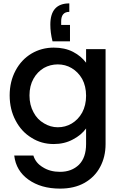

<svg xmlns="http://www.w3.org/2000/svg" viewBox="-20 -841 718 1133"><path d="M290 -597C290 -597 393 -597 393 -597C393 -597 393 -694 393 -694C393 -694 341 -694 341 -694C341 -694 341 -715 341 -715C341 -715 341 -715 341 -715C341 -752 357 -771 389 -771C389 -771 389 -821 389 -821C389 -821 389 -821 389 -821C314 -821 277 -779 277 -696C277 -696 277 -696 277 -696C277 -665 281 -632 290 -597ZM297 -560C297 -560 297 -560 297 -560C249 -560 205 -548 166 -525C126 -501 95 -468 72 -425C49 -382 37 -333 37 -278C37 -278 37 -278 37 -278C37 -223 49 -173 72 -130C95 -86 126 -52 166 -28C205 -3 249 9 297 9C297 9 297 9 297 9C339 9 377 0 410 -18C443 -35 469 -57 488 -83C488 -83 488 9 488 9C488 9 488 9 488 9C488 62 474 103 446 131C417 159 380 173 334 173C334 173 334 173 334 173C295 173 261 164 233 146C204 129 186 106 177 77C177 77 64 77 64 77C64 77 64 77 64 77C71 137 99 184 148 219C197 254 259 272 334 272C334 272 334 272 334 272C390 272 438 261 479 238C519 215 550 184 571 144C592 105 603 60 603 9C603 9 603 -551 603 -551C603 -551 488 -551 488 -551C488 -551 488 -471 488 -471C488 -471 488 -471 488 -471C469 -496 444 -518 411 -535C378 -552 340 -560 297 -560ZM488 -276C488 -276 488 -276 488 -276C488 -238 480 -205 465 -177C449 -148 428 -127 403 -112C378 -97 350 -90 321 -90C321 -90 321 -90 321 -90C292 -90 265 -98 240 -113C214 -128 193 -149 178 -178C162 -207 154 -240 154 -278C154 -278 154 -278 154 -278C154 -316 162 -349 178 -377C193 -404 214 -425 239 -440C264 -454 292 -461 321 -461C321 -461 321 -461 321 -461C350 -461 378 -454 403 -439C428 -424 449 -403 465 -375C480 -347 488 -314 488 -276Z"/></svg>

Font: Girnar Poppins
Style: Medium
Weight: 500
Designer: Ninad Kale (Devanagari), Jonny Pinhorn (Latin)
Foundry: Indian Type Foundry
Version: ""